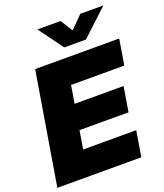

<svg xmlns="http://www.w3.org/2000/svg" viewBox="-169 -1061 1003 1172"><g transform="rotate(-20 332.5 -475.0)"><path d="M-1.5 0 119.1 -727.5H665L637.7 -561.5H292L272.9 -445.8H590.8L564.5 -284.7H246.1L226.6 -166H571.3L543.9 0ZM365.2 -950.2 415 -871.1 493.2 -950.2H642.1L641.6 -948.7L472.2 -791H331.5L215.8 -948.7V-950.2Z"/></g></svg>

Font: Inter 24pt Black
Style: Italic
Weight: 900
Italic angle: -9.3988°
Designer: Rasmus Andersson
Foundry: rsms
Version: Version 4.001;git-66647c0bb